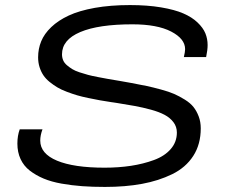

<svg xmlns="http://www.w3.org/2000/svg" viewBox="-20 -718 885 750"><path d="M390.1 12.2Q341.8 12.2 301.3 9.3Q260.7 6.3 220.7 -0.7Q180.7 -7.8 150.4 -20.5Q120.1 -33.2 96.4 -51.5Q72.8 -69.8 60.3 -96.7Q47.9 -123.5 47.9 -157.2Q47.9 -188 57.1 -212.9H146Q137.2 -189.5 137.2 -168.9Q137.2 -117.7 202.9 -90.3Q268.6 -63 388.2 -63Q443.4 -63 491.5 -70.3Q539.6 -77.6 581.1 -92.8Q622.6 -107.9 646.7 -135.5Q670.9 -163.1 670.9 -200.2Q670.9 -223.1 657.5 -240.7Q644 -258.3 622.8 -269.5Q601.6 -280.8 569.6 -289.6Q537.6 -298.3 506.6 -304Q475.6 -309.6 436 -315.9Q431.6 -316.4 429.2 -316.9Q426.8 -317.4 422.9 -317.9Q418.9 -318.4 416 -318.8Q389.2 -322.8 370.4 -326.2Q351.6 -329.6 325.7 -335Q299.8 -340.3 281.5 -345.7Q263.2 -351.1 241.2 -359.4Q219.2 -367.7 204.1 -376.7Q189 -385.7 173.8 -397.9Q158.7 -410.2 149.4 -424.1Q140.1 -438 134.5 -455.8Q128.9 -473.6 128.9 -494.1Q128.9 -527.3 140.9 -556.6Q152.8 -585.9 180.2 -612.1Q207.5 -638.2 248.3 -657.2Q289.1 -676.3 350.3 -687.3Q411.6 -698.2 487.8 -698.2Q555.7 -698.2 609.1 -689.2Q662.6 -680.2 696.3 -665.5Q730 -650.9 751.7 -630.1Q773.4 -609.4 782.2 -587.9Q791 -566.4 791 -542Q791 -522.9 785.2 -495.1H698.2Q703.1 -516.1 703.1 -525.9Q703.1 -566.4 648.7 -594.7Q594.2 -623 497.1 -623Q364.7 -623 293.5 -592.8Q222.2 -562.5 222.2 -505.9Q222.2 -493.2 226.8 -482.4Q231.4 -471.7 241.2 -463.4Q251 -455.1 262 -448.2Q272.9 -441.4 290.8 -435.5Q308.6 -429.7 324 -425.5Q339.4 -421.4 362.5 -417Q385.7 -412.6 403.3 -409.4Q420.9 -406.2 447.8 -401.9Q474.6 -397.5 492.2 -394Q528.8 -387.2 553 -382.1Q577.1 -377 608.6 -368.4Q640.1 -359.9 660.2 -351.1Q680.2 -342.3 701.9 -328.9Q723.6 -315.4 735.8 -300Q748 -284.7 756.1 -263.4Q764.2 -242.2 764.2 -216.8Q764.2 -154.3 734.9 -108.9Q705.6 -63.5 652.6 -37.6Q599.6 -11.7 534.7 0.2Q469.7 12.2 390.1 12.2Z"/></svg>

Font: Archivo Expanded Light
Style: Italic
Weight: 300
Width: 7
Italic angle: -10°
Designer: Hector Gatti
Foundry: Omnibus-Type
Version: Version 2.001